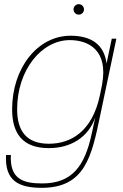

<svg xmlns="http://www.w3.org/2000/svg" viewBox="-20 -695 587 919"><path d="M459 -140 537 -510H515L490 -391C479 -479 420 -524 318 -524C158 -524 38 -367 38 -172C38 -54 90 14 214 14C319 14 403 -38 436 -133L419 -55C386 98 327 183 182 183C92 183 26 163 32 47H9C2 171 70 204 180 204C388 204 419 51 459 -140ZM62 -172C62 -360 179 -503 314 -503C404 -503 498 -455 469 -293L467 -282L458 -238C421 -65 319 -7 214 -7C106 -7 62 -69 62 -172ZM332 -650C332 -636 343 -625 357 -625C371 -625 382 -636 382 -650C382 -664 371 -675 357 -675C343 -675 332 -664 332 -650Z"/></svg>

Font: Nacelle Thin
Style: Italic
Weight: 100
Italic angle: -12°
Designer: Sora Sagano
Foundry: Sora Sagano
Version: Version 1.000;FEAKit 1.0